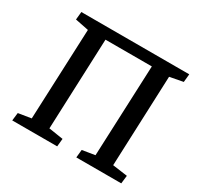

<svg xmlns="http://www.w3.org/2000/svg" viewBox="-151 -877 1077 1051"><g transform="rotate(30 387.5 -351.5)"><path d="M46 0 52 -50 133 -63 157 -636 72 -653 77 -703H759L754 -652L670 -636L647 -64L741 -51L735 0H451L456 -50L536 -63L560 -638H267L244 -64L335 -50L330 0Z"/></g></svg>

Font: Literata 18pt Medium
Style: Italic
Weight: 500
Italic angle: -2°
Designer: Latin by Veronika Burian and Jose Scaglione. Greek by Irene Vlachou. Cyrillic by Vera Evstafieva
Foundry: TypeTogether
Version: Version 3.103;gftools[0.9.29]